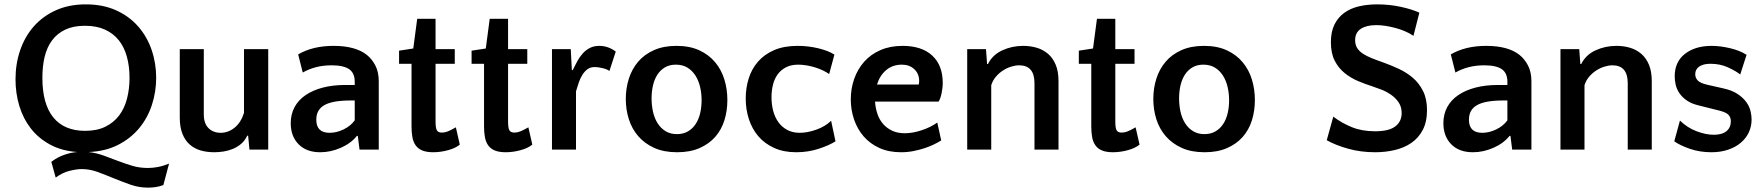

<svg xmlns="http://www.w3.org/2000/svg" viewBox="-20 -685 8075 879"><path d="M373 -665Q451 -665 511 -638Q571 -611 612 -564.5Q653 -518 674 -457Q695 -396 695 -329Q695 -265 675.5 -205Q656 -145 617 -98Q578 -51 520 -21.5Q462 8 385 11Q421 15 454 27Q487 39 519.5 51.5Q552 64 585.5 74Q619 84 657 84Q679 84 703 79.5Q727 75 754 64L728 162Q710 169 692.5 171.5Q675 174 658 174Q616 174 577.5 160.5Q539 147 501.5 131.5Q464 116 427.5 102.5Q391 89 354 89Q332 89 299 97Q266 105 235 128L215 56Q242 35 273.5 24Q305 13 334 11Q263 6 209.5 -23Q156 -52 121 -97Q86 -142 68.5 -200Q51 -258 51 -322Q51 -393 72.5 -455.5Q94 -518 135 -564.5Q176 -611 236 -638Q296 -665 373 -665ZM370 -86Q424 -86 462.5 -105Q501 -124 525.5 -156.5Q550 -189 561.5 -233.5Q573 -278 573 -329Q573 -381 561 -425Q549 -469 524 -500.5Q499 -532 460.5 -549.5Q422 -567 369 -567Q316 -567 279 -549.5Q242 -532 218.5 -500.5Q195 -469 184.5 -425.5Q174 -382 174 -329Q174 -209 224 -147.5Q274 -86 370 -86Z M913 -460V-161Q913 -120 934.5 -98.5Q956 -77 990 -77Q1025 -77 1054 -100.5Q1083 -124 1097 -168V-460H1208V0H1122L1116 -64H1112Q1101 -41 1084 -26.5Q1067 -12 1046.5 -3.5Q1026 5 1004 8.5Q982 12 961 12Q928 12 899.5 4Q871 -4 849.5 -22.5Q828 -41 815.5 -71.5Q803 -102 803 -147V-460Z M1626 0 1618 -63H1614Q1587 -29 1540.5 -8.5Q1494 12 1446 12Q1383 12 1347 -24.5Q1311 -61 1311 -121Q1311 -162 1328.5 -194.5Q1346 -227 1379 -249.5Q1412 -272 1458 -284Q1504 -296 1561 -296H1604V-311Q1604 -350 1579 -368Q1553 -386 1498 -386Q1424 -386 1366 -353L1345 -436Q1412 -475 1507 -475Q1607 -475 1659 -434Q1683 -415 1698.5 -385Q1714 -355 1714 -313V0ZM1489 -77Q1521 -77 1553 -92.5Q1585 -108 1604 -134V-225H1585Q1503 -225 1465.5 -204Q1428 -183 1428 -137Q1428 -77 1489 -77Z M1864 -393H1807V-453L1872 -463L1890 -599H1974V-460H2062V-393H1974V-129Q1974 -99 1980 -88.5Q1986 -78 2003 -78Q2016 -78 2029 -83Q2042 -88 2067 -102L2085 -23Q2066 -7 2031.5 2.5Q1997 12 1963 12Q1933 12 1913.5 4Q1894 -4 1883 -19.5Q1872 -35 1868 -57Q1864 -79 1864 -106Z M2196 -393H2139V-453L2204 -463L2222 -599H2306V-460H2394V-393H2306V-129Q2306 -99 2312 -88.5Q2318 -78 2335 -78Q2348 -78 2361 -83Q2374 -88 2399 -102L2417 -23Q2398 -7 2363.5 2.5Q2329 12 2295 12Q2265 12 2245.5 4Q2226 -4 2215 -19.5Q2204 -35 2200 -57Q2196 -79 2196 -106Z M2770 -360Q2760 -368 2739 -373Q2718 -378 2703 -378Q2683 -378 2670 -368.5Q2657 -359 2647 -343.5Q2637 -328 2630 -308Q2623 -288 2617 -267V0H2507V-460H2593L2598 -364H2602Q2612 -385 2623 -405Q2634 -425 2648 -440.5Q2662 -456 2680.5 -465.5Q2699 -475 2724 -475Q2764 -475 2799 -449Z M3077 -475Q3138 -475 3182 -454.5Q3226 -434 3254.5 -399.5Q3283 -365 3296.5 -320.5Q3310 -276 3310 -227Q3310 -178 3296.5 -134.5Q3283 -91 3254.5 -58.5Q3226 -26 3182.5 -7Q3139 12 3080 12Q3019 12 2975 -8Q2931 -28 2902 -61.5Q2873 -95 2859 -139Q2845 -183 2845 -232Q2845 -281 2859 -325Q2873 -369 2901.5 -402.5Q2930 -436 2974 -455.5Q3018 -475 3077 -475ZM3079 -71Q3108 -71 3129.5 -83.5Q3151 -96 3165 -117.5Q3179 -139 3185.5 -167Q3192 -195 3192 -226Q3192 -258 3185 -287.5Q3178 -317 3163.5 -339.5Q3149 -362 3127 -375.5Q3105 -389 3074 -389Q3045 -389 3024 -376.5Q3003 -364 2989.5 -343Q2976 -322 2969.5 -294Q2963 -266 2963 -235Q2963 -203 2969.5 -173.5Q2976 -144 2990.5 -121Q3005 -98 3027 -84.5Q3049 -71 3079 -71Z M3776 -346Q3765 -354 3748.5 -362Q3732 -370 3713 -376Q3694 -382 3673.5 -385.5Q3653 -389 3635 -389Q3601 -389 3577.5 -376.5Q3554 -364 3539.5 -343.5Q3525 -323 3518.5 -296Q3512 -269 3512 -240Q3512 -206 3520 -176.5Q3528 -147 3544 -125Q3560 -103 3584.5 -90Q3609 -77 3641 -77Q3677 -77 3717.5 -91.5Q3758 -106 3785 -132L3805 -38Q3777 -20 3728.5 -4Q3680 12 3625 12Q3567 12 3523.5 -8Q3480 -28 3451.5 -61.5Q3423 -95 3408.5 -139.5Q3394 -184 3394 -234Q3394 -282 3407.5 -325.5Q3421 -369 3450 -402.5Q3479 -436 3524 -455.5Q3569 -475 3632 -475Q3680 -475 3726 -464Q3772 -453 3800 -435Z M4112 -475Q4200 -475 4248 -430.5Q4296 -386 4296 -305Q4296 -294 4294.5 -281.5Q4293 -269 4290.5 -257Q4288 -245 4284.5 -235.5Q4281 -226 4277 -220H3986Q3988 -190 3997 -163.5Q4006 -137 4023 -117.5Q4040 -98 4064.5 -86.5Q4089 -75 4122 -75Q4159 -75 4200.5 -89Q4242 -103 4271 -124L4289 -42Q4276 -34 4257 -24.5Q4238 -15 4214 -7Q4190 1 4162.5 6.5Q4135 12 4105 12Q4049 12 4006 -7.5Q3963 -27 3934 -60.5Q3905 -94 3890 -138Q3875 -182 3875 -230Q3875 -279 3890.5 -323.5Q3906 -368 3936 -402Q3966 -436 4010.5 -455.5Q4055 -475 4112 -475ZM4109 -389Q4067 -389 4037.5 -364.5Q4008 -340 3995 -298H4186Q4187 -301 4187.5 -305Q4188 -309 4188 -315Q4188 -347 4166 -368Q4144 -389 4109 -389Z M4716 0V-304Q4716 -386 4646 -386Q4629 -386 4609.5 -380Q4590 -374 4572 -362.5Q4554 -351 4539.5 -334Q4525 -317 4518 -295V0H4408V-460H4494L4499 -392H4503Q4524 -434 4568.5 -454.5Q4613 -475 4664 -475Q4697 -475 4726 -466.5Q4755 -458 4777.5 -439Q4800 -420 4813 -389Q4826 -358 4826 -313V0Z M4976 -393H4919V-453L4984 -463L5002 -599H5086V-460H5174V-393H5086V-129Q5086 -99 5092 -88.5Q5098 -78 5115 -78Q5128 -78 5141 -83Q5154 -88 5179 -102L5197 -23Q5178 -7 5143.5 2.5Q5109 12 5075 12Q5045 12 5025.5 4Q5006 -4 4995 -19.5Q4984 -35 4980 -57Q4976 -79 4976 -106Z M5492 -475Q5553 -475 5597 -454.5Q5641 -434 5669.5 -399.5Q5698 -365 5711.5 -320.5Q5725 -276 5725 -227Q5725 -178 5711.5 -134.5Q5698 -91 5669.5 -58.5Q5641 -26 5597.5 -7Q5554 12 5495 12Q5434 12 5390 -8Q5346 -28 5317 -61.5Q5288 -95 5274 -139Q5260 -183 5260 -232Q5260 -281 5274 -325Q5288 -369 5316.5 -402.5Q5345 -436 5389 -455.5Q5433 -475 5492 -475ZM5494 -71Q5523 -71 5544.5 -83.5Q5566 -96 5580 -117.5Q5594 -139 5600.5 -167Q5607 -195 5607 -226Q5607 -258 5600 -287.5Q5593 -317 5578.5 -339.5Q5564 -362 5542 -375.5Q5520 -389 5489 -389Q5460 -389 5439 -376.5Q5418 -364 5404.5 -343Q5391 -322 5384.5 -294Q5378 -266 5378 -235Q5378 -203 5384.5 -173.5Q5391 -144 5405.5 -121Q5420 -98 5442 -84.5Q5464 -71 5494 -71Z M6184 -501Q6184 -480 6193.5 -465Q6203 -450 6220 -439Q6237 -428 6260.5 -418.5Q6284 -409 6313 -399Q6349 -386 6384.5 -369.5Q6420 -353 6448.5 -328.5Q6477 -304 6495 -268Q6513 -232 6513 -181Q6513 -127 6493.5 -90Q6474 -53 6441 -30.5Q6408 -8 6365 2Q6322 12 6276 12Q6210 12 6152.5 -4Q6095 -20 6054 -43L6084 -151Q6122 -122 6168.5 -103Q6215 -84 6275 -84Q6339 -84 6368 -106.5Q6397 -129 6397 -167Q6397 -196 6383 -216.5Q6369 -237 6348 -251.5Q6327 -266 6303.5 -275Q6280 -284 6262 -290Q6230 -300 6197 -314Q6164 -328 6136 -350.5Q6108 -373 6090.5 -407Q6073 -441 6073 -492Q6073 -540 6089.5 -573Q6106 -606 6134.5 -626.5Q6163 -647 6201.5 -656Q6240 -665 6285 -665Q6340 -665 6391.5 -654Q6443 -643 6478 -627L6451 -521Q6433 -533 6412 -542Q6391 -551 6368.5 -557Q6346 -563 6323.5 -566.5Q6301 -570 6281 -570Q6236 -570 6210 -553Q6184 -536 6184 -501Z M6903 0 6895 -63H6891Q6864 -29 6817.5 -8.5Q6771 12 6723 12Q6660 12 6624 -24.5Q6588 -61 6588 -121Q6588 -162 6605.5 -194.5Q6623 -227 6656 -249.5Q6689 -272 6735 -284Q6781 -296 6838 -296H6881V-311Q6881 -350 6856 -368Q6830 -386 6775 -386Q6701 -386 6643 -353L6622 -436Q6689 -475 6784 -475Q6884 -475 6936 -434Q6960 -415 6975.5 -385Q6991 -355 6991 -313V0ZM6766 -77Q6798 -77 6830 -92.5Q6862 -108 6881 -134V-225H6862Q6780 -225 6742.5 -204Q6705 -183 6705 -137Q6705 -77 6766 -77Z M7432 0V-304Q7432 -386 7362 -386Q7345 -386 7325.5 -380Q7306 -374 7288 -362.5Q7270 -351 7255.5 -334Q7241 -317 7234 -295V0H7124V-460H7210L7215 -392H7219Q7240 -434 7284.5 -454.5Q7329 -475 7380 -475Q7413 -475 7442 -466.5Q7471 -458 7493.5 -439Q7516 -420 7529 -389Q7542 -358 7542 -313V0Z M7811 -393Q7778 -393 7759.5 -380.5Q7741 -368 7741 -345Q7741 -330 7751.5 -317.5Q7762 -305 7796 -297L7867 -281Q7909 -272 7934.5 -255Q7960 -238 7974.5 -218Q7989 -198 7994 -177Q7999 -156 7999 -138Q7999 -106 7986 -78.5Q7973 -51 7949 -31Q7925 -11 7891 0.5Q7857 12 7815 12Q7762 12 7717 -3.5Q7672 -19 7645 -38L7671 -133Q7705 -100 7747.5 -84Q7790 -68 7826 -68Q7864 -68 7884 -84.5Q7904 -101 7904 -130Q7904 -147 7894 -158.5Q7884 -170 7854 -178L7758 -202Q7724 -210 7702.5 -225Q7681 -240 7668.5 -258.5Q7656 -277 7651.5 -297Q7647 -317 7647 -335Q7647 -402 7694 -438.5Q7741 -475 7816 -475Q7855 -475 7900 -464.5Q7945 -454 7976 -434L7947 -344Q7927 -360 7891 -376.5Q7855 -393 7811 -393Z"/></svg>

Font: Quattrocento Sans
Style: Bold
Weight: 700
Designer: Pablo Impallari
Foundry: Pablo Impallari, Igino Marini, Brenda Gallo
Version: Version 2.000